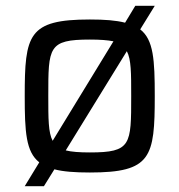

<svg xmlns="http://www.w3.org/2000/svg" viewBox="-20 -585 617 660"><path d="M462 -484 512 -565H445L410 -507C379 -515 340 -518 289 -518C77 -518 65 -466 65 -255C65 -132 69 -63 115 -27L65 55H131L167 -3C197 5 237 8 289 8C500 8 512 -44 512 -255C512 -379 508 -448 462 -484ZM146 -255C146 -423 146 -449 289 -449C324 -449 350 -447 370 -443L161 -101C146 -129 146 -177 146 -255ZM289 -61C253 -61 226 -63 206 -68L416 -409C431 -381 431 -334 431 -255C431 -87 431 -61 289 -61Z"/></svg>

Font: Saira UNSAM
Style: Regular
Weight: 400
Designer: Hector Gatti with collaboration of the Omnibus-Type team
Foundry: Omnibus-Type
Version: Version 0.072;PS 000.072;hotconv 1.0.88;makeotf.lib2.5.64775